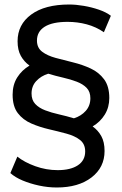

<svg xmlns="http://www.w3.org/2000/svg" viewBox="-20 -726 540 852"><path d="M232 106Q193 106 153.5 97.5Q114 89 80.5 75Q47 61 26 42L57 -31Q88 -6 136.5 11.5Q185 29 236 29Q293 29 325.5 7.5Q358 -14 358 -54Q358 -87 335 -105Q312 -123 275 -133Q238 -143 197 -152.5Q156 -162 119 -178Q82 -194 59 -224Q36 -254 36 -306Q36 -350 56.5 -382.5Q77 -415 111 -435Q87 -452 72.5 -478Q58 -504 58 -543Q58 -617 118.5 -661.5Q179 -706 287 -706Q317 -706 352 -700Q387 -694 419 -683Q451 -672 472 -656L441 -583Q406 -607 365 -618Q324 -629 280 -629Q213 -629 178.5 -607.5Q144 -586 144 -546Q144 -514 167 -496.5Q190 -479 227 -469Q264 -459 305 -449Q346 -439 382.5 -422Q419 -405 442 -374Q465 -343 465 -291Q465 -250 445 -217.5Q425 -185 391 -165Q415 -148 429.5 -122Q444 -96 444 -56Q444 17 386 61.5Q328 106 232 106ZM308 -201Q340 -211 360.5 -234Q381 -257 381 -290Q381 -319 364.5 -336Q348 -353 320.5 -363.5Q293 -374 260 -381.5Q227 -389 194 -399Q162 -389 141 -366.5Q120 -344 120 -311Q120 -282 136.5 -264.5Q153 -247 180.5 -236.5Q208 -226 241.5 -218.5Q275 -211 308 -201Z"/></svg>

Font: Montserrat Medium
Style: Regular
Weight: 500
Designer: Julieta Ulanovsky
Foundry: Julieta Ulanovsky
Version: Version 9.000; ttfautohint (v1.8.4.7-5d5b)